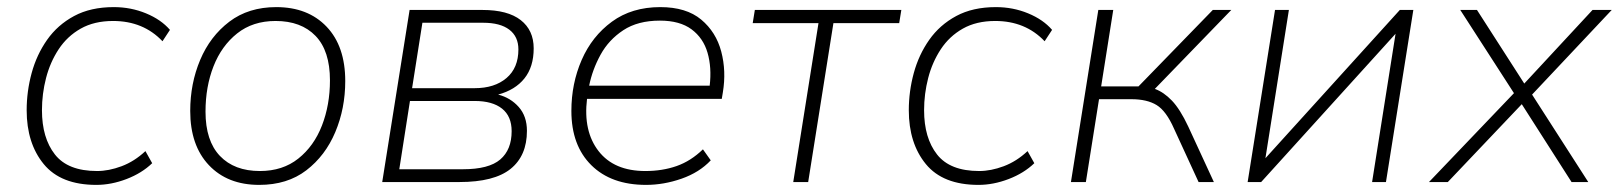

<svg xmlns="http://www.w3.org/2000/svg" viewBox="-20 -512 4557 540"><path d="M251 8Q151 8 103 -50.5Q55 -109 55 -202Q55 -255 69 -306.5Q83 -358 112.5 -400Q142 -442 188.5 -467Q235 -492 300 -492Q348 -492 390.5 -474.5Q433 -457 458 -428L437 -396Q383 -453 298 -453Q245 -453 207 -431.5Q169 -410 145 -373.5Q121 -337 109.5 -292.5Q98 -248 98 -202Q98 -124 134.5 -77.5Q171 -31 253 -31Q286 -31 322 -44.5Q358 -58 389 -87L408 -53Q379 -25 336 -8.5Q293 8 251 8Z M709 8Q620 8 567.5 -47.5Q515 -103 515 -200Q515 -277 543 -343.5Q571 -410 625 -451Q679 -492 757 -492Q846 -492 898.5 -437Q951 -382 951 -284Q951 -207 923 -140.5Q895 -74 841.5 -33Q788 8 709 8ZM711 -31Q775 -31 819 -66Q863 -101 885.5 -159Q908 -217 908 -286Q908 -369 867.5 -411Q827 -453 755 -453Q691 -453 647 -418Q603 -383 580.5 -325.5Q558 -268 558 -198Q558 -116 598.5 -73.5Q639 -31 711 -31Z M1055 0 1132 -484H1337Q1408 -484 1444.5 -455.5Q1481 -427 1481 -376Q1481 -324 1455 -291.5Q1429 -259 1381 -246Q1416 -237 1439 -211Q1462 -185 1462 -144Q1462 -74 1416 -37Q1370 0 1272 0ZM1139 -264H1315Q1371 -264 1404.5 -292.5Q1438 -321 1438 -373Q1438 -409 1412.5 -428.5Q1387 -448 1339 -448H1168ZM1103 -36H1282Q1355 -36 1387 -63.5Q1419 -91 1419 -143Q1419 -185 1392 -206.5Q1365 -228 1315 -228H1133Z M1797 8Q1699 8 1643 -47.5Q1587 -103 1587 -200Q1587 -277 1616 -343.5Q1645 -410 1701 -451Q1757 -492 1837 -492Q1910 -492 1952 -457Q1994 -422 2008.5 -367Q2023 -312 2013 -252L2010 -234H1631Q1620 -143 1663.5 -87Q1707 -31 1795 -31Q1843 -31 1883 -45Q1923 -59 1957 -92L1979 -61Q1947 -27 1897 -9.5Q1847 8 1797 8ZM1836 -454Q1774 -454 1733 -427Q1692 -400 1669 -358Q1646 -316 1637 -271H1976Q1982 -322 1970 -363.5Q1958 -405 1925 -429.5Q1892 -454 1836 -454Z M2211 0 2282 -447H2097L2103 -484H2515L2509 -447H2324L2253 0Z M2732 8Q2632 8 2584 -50.5Q2536 -109 2536 -202Q2536 -255 2550 -306.5Q2564 -358 2593.5 -400Q2623 -442 2669.5 -467Q2716 -492 2781 -492Q2829 -492 2871.5 -474.5Q2914 -457 2939 -428L2918 -396Q2864 -453 2779 -453Q2726 -453 2688 -431.5Q2650 -410 2626 -373.5Q2602 -337 2590.5 -292.5Q2579 -248 2579 -202Q2579 -124 2615.5 -77.5Q2652 -31 2734 -31Q2767 -31 2803 -44.5Q2839 -58 2870 -87L2889 -53Q2860 -25 2817 -8.5Q2774 8 2732 8Z M2992 0 3069 -484H3111L3077 -269H3182L3391 -484H3443L3228 -262Q3253 -253 3276 -229Q3299 -205 3322 -156L3394 0H3351L3282 -150Q3260 -200 3233 -216.5Q3206 -233 3162 -233H3071L3034 0Z M3489 0 3566 -484H3605L3539 -67L3917 -484H3955L3878 0H3839L3905 -417L3527 0Z M3999 0 4238 -250 4087 -484H4134L4267 -277L4459 -484H4513L4289 -246L4447 0H4400L4260 -219L4052 0Z"/></svg>

Font: Nunito Sans ExtraLight
Style: Italic
Weight: 200
Italic angle: -9°
Designer: Vernon Adams
Foundry: Vernon Adams
Version: Version 3.006; ttfautohint (v1.8.3)